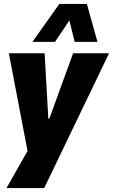

<svg xmlns="http://www.w3.org/2000/svg" viewBox="-20 -777 575 977"><path d="M13 180 122 -12 131 48 25 -506H207L226 -173H231L352 -506H535L205 180ZM145 -564 282 -757H422L476 -564H360L333 -673L260 -564Z"/></svg>

Font: Nunito Sans 7pt Condensed Black
Style: Italic
Weight: 900
Width: 3
Italic angle: -9°
Designer: Vernon Adams
Foundry: Vernon Adams
Version: Version 3.101;gftools[0.9.27]